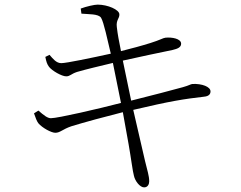

<svg xmlns="http://www.w3.org/2000/svg" viewBox="-20 -771 1040 830"><path d="M127 -281C134 -261 139 -247 146 -238C163 -218 202 -197 219 -197C240 -197 250 -212 288 -225C343 -242 439 -268 511 -286L536 -147C546 -91 554 -27 559 -11C564 12 585 39 603 39C619 39 625 25 625 13C625 -11 617 -33 607 -75L556 -296C717 -334 775 -343 862 -353C885 -355 890 -366 890 -376C890 -396 853 -410 812 -408C803 -407 799 -402 770 -394C738 -385 624 -355 547 -336L511 -509C573 -523 672 -544 726 -555C747 -560 763 -566 763 -582C763 -604 723 -611 695 -608C685 -607 672 -598 630 -585C592 -573 547 -561 503 -550C494 -595 489 -620 485 -654C481 -685 497 -691 496 -709C496 -729 446 -751 402 -751C388 -751 353 -743 329 -734L332 -712C361 -709 406 -712 417 -694C429 -674 444 -601 459 -539C377 -521 267 -498 245 -498C223 -498 209 -517 194 -534L176 -525C180 -505 183 -494 192 -482C205 -465 247 -441 266 -441C283 -441 286 -451 313 -460C354 -472 410 -485 468 -499L503 -326C407 -301 230 -260 200 -260C186 -260 171 -271 146 -293Z"/></svg>

Font: Noto Serif CJK SC Light
Style: Regular
Weight: 300
Designer: Ryoko NISHIZUKA 西塚涼子 (kana & ideographs); Frank Grießhammer (Latin, Greek & Cyrillic); Wenlong ZHANG 张文龙 (bopomofo); San
Foundry: Adobe
Version: Version 2.001;hotconv 1.1.0;makeotfexe 2.6.0